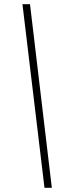

<svg xmlns="http://www.w3.org/2000/svg" viewBox="-20 -819 323 915"><path d="M87 -799H123L227 76H192Z"/></svg>

Font: Bitter Light
Style: Italic
Weight: 300
Italic angle: -9°
Designer: Sol Matas, and Bitter project Authors
Foundry: Sol Matas
Version: Version 2.001